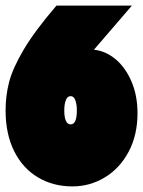

<svg xmlns="http://www.w3.org/2000/svg" viewBox="-35 -651 512 687"><path d="M457 -246Q457 -168 425.5 -108.5Q394 -49 340.5 -16.5Q287 16 224 16Q155 16 100.5 -16.5Q46 -49 15.5 -110.5Q-15 -172 -15 -256Q-15 -308 -2.5 -357Q10 -406 49.5 -473Q89 -540 167 -631H437L301 -473Q342 -469 377.5 -440Q413 -411 435 -360.5Q457 -310 457 -246ZM240 -256Q240 -278 234.5 -292.5Q229 -307 218 -307Q206 -307 200.5 -292.5Q195 -278 195 -256Q195 -206 218 -206Q240 -206 240 -256Z"/></svg>

Font: FFF_tuoi-tre Black
Style: Regular
Weight: 900
Designer: bBox Type GmbH
Foundry: bBox Type GmbH
Version: Version 1.001